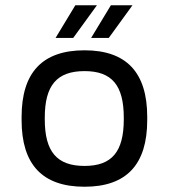

<svg xmlns="http://www.w3.org/2000/svg" viewBox="-20 -700 640 729"><path d="M62 -256V-244C62 -75 141 9 301 9C460 9 539 -75 539 -244V-256C539 -425 460 -509 301 -509C141 -509 62 -425 62 -256ZM150 -247V-253C150 -376 196 -430 301 -430C405 -430 450 -376 450 -253V-247C450 -124 405 -70 301 -70C196 -70 150 -124 150 -247ZM191 -556H258L348 -680H266ZM326 -556H393L483 -680H401Z"/></svg>

Font: LT Wave Mono
Style: Regular
Weight: 400
Designer: Daniel Lyons
Version: Version 2.5 (Glyphs App)